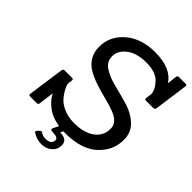

<svg xmlns="http://www.w3.org/2000/svg" viewBox="-240 -864 1160 1160"><g transform="rotate(45 340.5 -284.0)"><path d="M237 133Q228 126 237 117L249 105Q258 97 265 102Q281 115 308 115Q356 115 356 78Q356 56 310 56Q286 56 293 39L311 3Q244 -8 202.5 -41Q161 -74 144 -110L131 -12Q130 0 117 0H61Q48 0 50 -12L83 -246Q85 -259 97 -259H160Q173 -259 171 -246L168 -225Q165 -207 183.5 -175Q202 -143 222.5 -123Q243 -103 279.5 -88.5Q316 -74 361 -74Q445 -74 494 -109.5Q543 -145 543 -207Q543 -263 464 -290Q428 -303 385.5 -313.5Q343 -324 300.5 -338Q258 -352 222.5 -371.5Q187 -391 165 -425.5Q143 -460 143 -507Q143 -599 216 -661.5Q289 -724 406 -724Q543 -724 593 -645L600 -707Q602 -719 614 -719H671Q682 -719 681 -707L651 -489Q648 -477 636 -477H573Q562 -477 563 -489L567 -517Q568 -522 568 -526Q568 -563 530.5 -602.5Q493 -642 412.5 -642Q332 -642 285.5 -606.5Q239 -571 239 -523Q239 -475 281 -449Q323 -423 383 -408.5Q443 -394 503 -376Q563 -358 605 -318Q647 -278 647 -216Q647 -123 575.5 -58Q504 7 366 7H351L343 25Q405 25 405 73Q405 110 378 133Q351 156 311.5 156Q272 156 237 133Z"/></g></svg>

Font: Sanchez
Style: Italic
Weight: 400
Designer: Daniel Hernández
Foundry: LatinoType
Version: Version 1.001